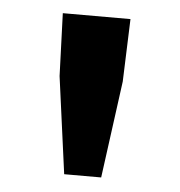

<svg xmlns="http://www.w3.org/2000/svg" viewBox="-36 -815 398 424"><g transform="rotate(5 162.5 -603.0)"><path d="M121 -426H203L232 -641L237 -780H87L92 -641Z"/></g></svg>

Font: Noto Sans JP
Style: Bold
Weight: 700
Designer: Ryoko NISHIZUKA  (kana, bopomofo & ideographs); Paul D. Hunt (Latin, Greek & Cyrillic); Sandoll Communications , Soo-you
Foundry: Adobe
Version: Version 2.002;hotconv 1.0.116;makeotfexe 2.5.65601